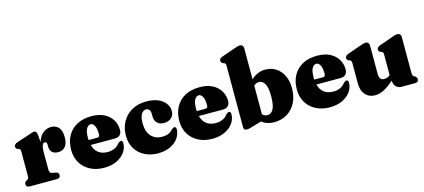

<svg xmlns="http://www.w3.org/2000/svg" viewBox="-59 -1257 3911 1772"><g transform="rotate(-15 1896.0 -371.0)"><path d="M253.5 -439.5 259.5 -369.5Q276.5 -425.5 310.8 -452.2Q345 -479 387.5 -479Q434 -479 460.2 -448.2Q486.5 -417.5 486.5 -356.5Q486.5 -295 461.2 -266Q436 -237 396 -237Q355.5 -237 335.8 -256.8Q316 -276.5 315.5 -311.5V-332Q315 -357.5 295.5 -357.5Q281 -357.5 272 -337Q263 -316.5 263 -271V-105.5Q263 -71.5 286.5 -67.5L324 -60.5Q350 -56.5 350 -30Q350 0 315.5 0H57Q23 0 23 -30Q23 -48.5 42 -60.5L52.5 -65Q59 -69 62 -76.8Q65 -84.5 65 -103.5V-327.5Q65 -343.5 61.2 -350Q57.5 -356.5 49.5 -360L38.5 -362.5Q20 -371.5 20 -389Q20 -410.5 49.5 -422L172.5 -463Q212.5 -478 226 -478Q237.5 -478 244 -469.5Q250.5 -461 253.5 -439.5Z M996.5 -289Q996.5 -258 979 -240.8Q961.5 -223.5 929.5 -223.5H699.5Q713.5 -170.5 748.8 -145.2Q784 -120 835.5 -120Q871 -120 900.5 -133Q930 -146 948.5 -172Q967 -188.5 977 -188Q994.5 -187.5 994.5 -162Q994.5 -115.5 966 -75.8Q937.5 -36 886.2 -12Q835 12 767 12Q692 12 634.8 -17.8Q577.5 -47.5 545.2 -100.8Q513 -154 513 -225Q513 -300.5 543.5 -357.5Q574 -414.5 632.5 -446.8Q691 -479 774.5 -479Q845 -479 894.5 -453.5Q944 -428 970.2 -385Q996.5 -342 996.5 -289ZM691.5 -293Q691.5 -282 692.5 -272.5H773.5Q798.5 -272.5 798.5 -298Q798.5 -357.5 783.2 -383.2Q768 -409 748 -409Q725 -409 708.2 -382.5Q691.5 -356 691.5 -293Z M1503.5 -333Q1503.5 -294 1477.2 -269.2Q1451 -244.5 1407 -244.5Q1363 -244.5 1340.5 -268.5Q1318 -292.5 1318 -332V-355.5Q1318 -381 1306.8 -395Q1295.5 -409 1276 -409Q1250 -409 1231.8 -380.5Q1213.5 -352 1213.5 -294.5Q1213.5 -211 1253.5 -168.5Q1293.5 -126 1353.5 -126Q1388 -126 1413.2 -135Q1438.5 -144 1458 -166.5Q1469.5 -176 1475.5 -179.5Q1481.5 -183 1487 -182.5Q1504.5 -182 1504 -156Q1502 -109.5 1473.8 -71.2Q1445.5 -33 1396.2 -10.5Q1347 12 1282 12Q1211.5 12 1155.5 -16.2Q1099.5 -44.5 1067.2 -97Q1035 -149.5 1035 -222Q1035 -295.5 1067.2 -353.8Q1099.5 -412 1158.2 -445.5Q1217 -479 1296 -479Q1393.5 -479 1448.5 -436.5Q1503.5 -394 1503.5 -333Z M2029.5 -289Q2029.5 -258 2012 -240.8Q1994.5 -223.5 1962.5 -223.5H1732.5Q1746.5 -170.5 1781.8 -145.2Q1817 -120 1868.5 -120Q1904 -120 1933.5 -133Q1963 -146 1981.5 -172Q2000 -188.5 2010 -188Q2027.5 -187.5 2027.5 -162Q2027.5 -115.5 1999 -75.8Q1970.5 -36 1919.2 -12Q1868 12 1800 12Q1725 12 1667.8 -17.8Q1610.5 -47.5 1578.2 -100.8Q1546 -154 1546 -225Q1546 -300.5 1576.5 -357.5Q1607 -414.5 1665.5 -446.8Q1724 -479 1807.5 -479Q1878 -479 1927.5 -453.5Q1977 -428 2003.2 -385Q2029.5 -342 2029.5 -289ZM1724.5 -293Q1724.5 -282 1725.5 -272.5H1806.5Q1831.5 -272.5 1831.5 -298Q1831.5 -357.5 1816.2 -383.2Q1801 -409 1781 -409Q1758 -409 1741.2 -382.5Q1724.5 -356 1724.5 -293Z M2299 -719.5V-422.5Q2327.5 -449.5 2361 -464.2Q2394.5 -479 2434 -479Q2491.5 -479 2535.5 -450.5Q2579.5 -422 2604.5 -370.2Q2629.5 -318.5 2629.5 -249.5Q2629.5 -170 2598.8 -111.2Q2568 -52.5 2514.2 -20.2Q2460.5 12 2391.5 12Q2320 12 2274 -26.5L2199.5 -5Q2151.5 11.5 2128.5 11.5Q2099.5 11.5 2099.5 -18V-603.5Q2099.5 -619 2095.5 -625.2Q2091.5 -631.5 2083.5 -635L2073.5 -637.5Q2055 -646.5 2055 -664.5Q2055 -685.5 2084 -697L2207 -740Q2245.5 -755 2265 -755Q2281.5 -755 2290.2 -745Q2299 -735 2299 -719.5ZM2349 -383Q2320.5 -383 2299 -362V-88.5Q2319.5 -67.5 2348.5 -67.5Q2382.5 -67.5 2403.5 -104.5Q2424.5 -141.5 2424.5 -228.5Q2424.5 -311.5 2403.2 -347.2Q2382 -383 2349 -383Z M3152.5 -289Q3152.5 -258 3135 -240.8Q3117.5 -223.5 3085.5 -223.5H2855.5Q2869.5 -170.5 2904.8 -145.2Q2940 -120 2991.5 -120Q3027 -120 3056.5 -133Q3086 -146 3104.5 -172Q3123 -188.5 3133 -188Q3150.5 -187.5 3150.5 -162Q3150.5 -115.5 3122 -75.8Q3093.5 -36 3042.2 -12Q2991 12 2923 12Q2848 12 2790.8 -17.8Q2733.5 -47.5 2701.2 -100.8Q2669 -154 2669 -225Q2669 -300.5 2699.5 -357.5Q2730 -414.5 2788.5 -446.8Q2847 -479 2930.5 -479Q3001 -479 3050.5 -453.5Q3100 -428 3126.2 -385Q3152.5 -342 3152.5 -289ZM2847.5 -293Q2847.5 -282 2848.5 -272.5H2929.5Q2954.5 -272.5 2954.5 -298Q2954.5 -357.5 2939.2 -383.2Q2924 -409 2904 -409Q2881 -409 2864.2 -382.5Q2847.5 -356 2847.5 -293Z M3227.5 -135V-327Q3227.5 -343 3223.5 -349.2Q3219.5 -355.5 3212 -359L3201.5 -361.5Q3183 -370.5 3183 -388Q3183 -409 3212 -420.5L3335 -464Q3374 -479 3393 -479Q3409.5 -479 3418.2 -469Q3427 -459 3427 -443.5V-172Q3427 -110.5 3474.5 -110.5Q3507 -110.5 3531 -132.5V-327Q3531 -343 3527 -349.2Q3523 -355.5 3515.5 -359L3505 -361.5Q3486.5 -370.5 3486.5 -388Q3486.5 -409 3515.5 -420.5L3638.5 -464Q3659.5 -472 3672 -475.5Q3684.5 -479 3697 -479Q3713 -479 3721.8 -469Q3730.5 -459 3730.5 -443.5V-104.5Q3730.5 -84.5 3733.5 -76.8Q3736.5 -69 3743 -65L3753.5 -60.5Q3772.5 -49 3772.5 -30Q3772.5 0 3739 0H3607.5Q3577.5 0 3557.2 -21.2Q3537 -42.5 3537 -73V-79Q3481 -29 3437.5 -8Q3394 13 3356.5 13Q3298.5 13 3263 -26.5Q3227.5 -66 3227.5 -135Z"/></g></svg>

Font: Fraunces 72pt S050 Black
Style: Regular
Weight: 900
Version: Version 1.000; ttfautohint (v1.8.3)